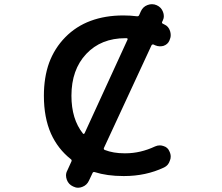

<svg xmlns="http://www.w3.org/2000/svg" viewBox="-20 -836 1040 899"><path d="M322.3 37.1Q300.8 27.3 293 5.9Q289.1 -4.9 289.1 -14.6Q289.1 -26.4 294.9 -37.1L314.5 -80.1Q317.4 -86.9 311.5 -90.8Q251 -138.7 218.8 -210Q185.5 -285.2 185.5 -387.7Q185.5 -473.6 210 -542Q235.4 -610.4 285.6 -661.6Q335.9 -712.9 404.3 -738.3Q472.7 -763.7 557.6 -763.7Q590.8 -763.7 621.1 -759.8Q628.9 -758.8 631.8 -765.6L639.6 -783.2Q649.4 -804.7 670.9 -812.5Q681.6 -816.4 691.4 -816.4Q703.1 -816.4 713.9 -811.5Q735.4 -801.8 743.2 -780.3Q747.1 -770.5 747.1 -760.7Q747.1 -749 741.2 -737.3L739.3 -734.4Q736.3 -727.5 743.2 -724.6Q746.1 -723.6 749 -721.7Q769.5 -712.9 776.4 -690.4Q779.3 -680.7 779.3 -671.9Q779.3 -659.2 773.4 -646.5Q765.6 -627.9 745.1 -621.1Q737.3 -619.1 728.5 -619.1Q717.8 -619.1 706.1 -624Q703.1 -626 700.2 -627Q693.4 -629.9 689.5 -624L466.8 -143.6Q463.9 -136.7 470.7 -133.8Q510.7 -118.2 562.5 -118.2Q564.5 -118.2 567.4 -118.2Q637.7 -118.2 706.1 -150.4Q716.8 -155.3 728.5 -155.3Q736.3 -155.3 745.1 -152.3Q765.6 -146.5 773.4 -127Q779.3 -115.2 779.3 -102.5Q779.3 -92.8 775.4 -84Q768.6 -61.5 748 -51.8Q663.1 -11.7 561.5 -11.7Q559.6 -11.7 557.6 -11.7Q481.4 -11.7 422.9 -30.3Q416 -32.2 413.1 -25.4L396.5 9.8Q386.7 31.2 365.2 39.1Q355.5 43 345.7 43Q334 43 322.3 37.1ZM567.4 -657.2Q453.1 -657.2 383.8 -583.5Q314.5 -509.8 314.5 -387.7Q314.5 -278.3 368.2 -210.9Q369.1 -209 372.1 -209Q372.1 -209 372.1 -209Q375 -210 376 -211.9L577.1 -650.4Q578.1 -652.3 577.1 -654.8Q576.2 -657.2 573.2 -657.2Z"/></svg>

Font: Rounded Mgen+ 1m medium
Style: Regular
Weight: 500
Designer: [Source Han Sans]
Ryoko NISHIZUKA  (kana & ideographs); Paul D. Hunt (Latin, Greek & Cyrillic); Wenlong ZHANG  (bopomofo
Version: Version 1.059.20150602